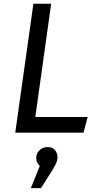

<svg xmlns="http://www.w3.org/2000/svg" viewBox="-20 -709 532 1026"><path d="M158.5 -689.1H253.5L168.6 -83.7H448.4L426.2 0H61.5ZM234.8 76.9Q261 76.9 274.1 93.4Q287.2 110 287.2 129.1Q287.2 147.2 279.2 164.8Q271.1 182.3 251.1 214.3L199 296.4H144.7L192.6 178.5Q185.5 170.4 179.5 159.9Q173.5 149.4 173.5 136.3Q173.5 110.1 191.6 93.5Q209.7 76.9 234.8 76.9Z"/></svg>

Font: Fira Sans Variable
Style: Italic
Weight: 397
Italic angle: -8°
Designer: Carrois Corporate & Edenspiekermann AG
Foundry: Carrois Corporate GbR & Edenspiekermann AG
Version: Version 4.202